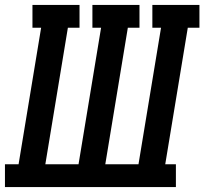

<svg xmlns="http://www.w3.org/2000/svg" viewBox="-37 -755 825 775"><path d="M-17 0V-92H38L129 -643H94V-735H284V-643H237L146 -92H280L371 -643H336V-735H526V-643H479L388 -92H522L613 -643H578V-735H768V-643H721L630 -92H673V0Z"/></svg>

Font: Iosevka Etoile Semibold
Style: Italic
Weight: 600
Italic angle: -9°
Designer: Belleve Invis
Foundry: Belleve Invis
Version: Version 22.1.2; ttfautohint (v1.8.4)